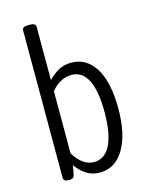

<svg xmlns="http://www.w3.org/2000/svg" viewBox="-115 -825 703 904"><g transform="rotate(-15 237.0 -373.0)"><path d="M258 6Q191 6 144 -61Q141 -38 136 -16Q133 -4 127 -1Q121 2 111 2H107Q82 2 82 -16V-734Q82 -752 111 -752H119Q148 -752 148 -734V-474Q169 -497 196.5 -513Q224 -529 261 -529Q335 -529 377.5 -460.5Q420 -392 420 -263Q420 -138 377 -66Q334 6 258 6ZM245 -49Q299 -49 326 -105Q353 -161 353 -264Q353 -366 326.5 -419.5Q300 -473 247 -473Q219 -473 193.5 -459Q168 -445 148 -420V-117Q190 -49 245 -49Z"/></g></svg>

Font: Asap Condensed Light
Style: Regular
Weight: 300
Width: 3
Designer: Pablo Cosgaya
Foundry: Omnibus-Type
Version: Version 3.001; ttfautohint (v1.8.4.7-5d5b)